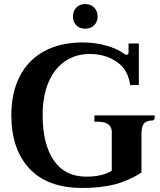

<svg xmlns="http://www.w3.org/2000/svg" viewBox="-20 -920 792 950"><path d="M341 -838Q341 -865 357.5 -882.5Q374 -900 402 -900Q429 -900 446 -882.5Q463 -865 463 -838Q463 -812 446 -795Q429 -778 402 -778Q374 -778 357.5 -795Q341 -812 341 -838ZM36 -350Q36 -460 77 -541Q118 -622 197.5 -666Q277 -710 391 -710Q451 -710 507 -694Q563 -678 597 -652Q602 -649 606 -649Q616 -649 616 -660V-705H667V-499H624Q614 -576 557 -614.5Q500 -653 425 -653Q354 -653 301 -616.5Q248 -580 219.5 -511.5Q191 -443 191 -350Q191 -207 246 -126.5Q301 -46 407 -46Q486 -46 533 -75V-268Q533 -318 460 -318H447V-349H745V-331L737 -324Q705 -324 692.5 -309Q680 -294 680 -255V-66Q613 -24 545 -7Q477 10 387 10Q215 10 125.5 -86Q36 -182 36 -350Z"/></svg>

Font: Taviraj DemiBold
Style: Regular
Weight: 600
Designer: Katatrad Team
Foundry: CadsonDemak
Version: Version 1.030